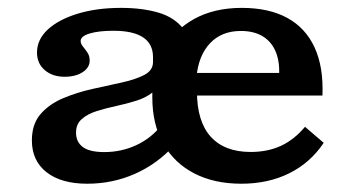

<svg xmlns="http://www.w3.org/2000/svg" viewBox="-20 -448 895 480"><path d="M583.4 11.3Q515.4 11.3 465.5 -14.6Q415.5 -40.4 388.1 -88.9Q360.8 -137.3 360.8 -204.3Q360.8 -272.4 388 -322.6Q415.1 -372.8 465.4 -400.6Q515.6 -428.3 584.4 -428.3Q652.3 -428.3 698.1 -403.3Q743.9 -378.3 766.4 -329.5Q789 -280.8 786.1 -209.2H432.9L431.2 -265.6H678Q678.7 -299 667.6 -322.5Q656.5 -346.1 635 -358.3Q613.5 -370.6 582.1 -370.6Q533.9 -370.6 504.9 -339.7Q475.8 -308.7 471.1 -254.1L474.4 -249.5Q473.6 -243.4 473 -236.1Q472.4 -228.8 472.4 -219.2Q472.4 -144.5 506.8 -106.3Q541.2 -68.1 606.7 -68.1Q649 -68.1 682.3 -83.4Q715.6 -98.8 742.5 -131L789.3 -90.9Q755.7 -40.8 703.1 -14.8Q650.4 11.3 583.4 11.3ZM240.7 -67.8Q283.6 -67.8 321.1 -85.3Q358.5 -102.7 383.9 -135.3L360.8 -204.3V-216.6Q344.8 -203.7 320.7 -196.2Q296.6 -188.6 270.5 -183Q244.4 -177.4 221.6 -170.2Q198.8 -163 184.5 -150.4Q170.1 -137.8 170.1 -116.6Q170.1 -93 187.1 -80.4Q204 -67.8 240.7 -67.8ZM198.1 11.3Q132.9 11.3 96.3 -17.5Q59.7 -46.2 59.7 -97Q59.7 -138 81.5 -162.9Q103.2 -187.9 137.9 -202.5Q172.6 -217.1 211.1 -225.6Q249.6 -234.2 284.3 -241.7Q319 -249.3 340.8 -260.7Q362.5 -272.1 362.5 -292.8V-305.4Q362.5 -338.1 337.7 -354.6Q312.8 -371.1 263.7 -371.1Q226.8 -371.1 204.2 -364.3Q181.6 -357.4 181.6 -345.7Q181.6 -338.8 187.2 -331.9Q192.9 -324.9 198.5 -316.7Q204.2 -308.4 204.2 -296.7Q204.2 -278.9 186.5 -267.5Q168.9 -256.1 141.4 -256.1Q111.2 -256.1 91.9 -272.7Q72.5 -289.3 72.5 -316.6Q72.5 -349.3 99.6 -374.3Q126.7 -399.3 174.3 -413.8Q221.9 -428.3 282.7 -428.3Q335.8 -428.3 376.3 -416.4Q416.7 -404.5 439.4 -374.8Q462.1 -345.1 462.1 -290.8L416.4 -85.5Q373.3 -38.1 317.3 -13.4Q261.4 11.3 198.1 11.3Z"/></svg>

Font: Playfair 5pt SemiExpanded Light
Style: Regular
Weight: 300
Width: 6
Designer: Claus Eggers Sørensen
Foundry: Claus Eggers Sørensen
Version: Version 2.203